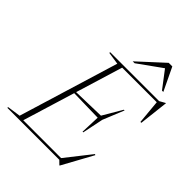

<svg xmlns="http://www.w3.org/2000/svg" viewBox="-301 -1051 1208 1208"><g transform="rotate(45 303.0 -447.0)"><path d="M254 -685.5 170 -698 172 -705H298L82.5 0H-39.5L-37.5 -7L51 -19.5ZM600.5 -696 623 -689.5H256L261 -705H606.5L644 -726H646.5L624 -529.5L616 -529ZM448 24 423.5 0H45.5L50.5 -15.5H445.5L418.5 -8.5L557 -184.5L563 -180.5L451 24ZM408 -228.5H402L407 -358L182 -363L186.5 -375.5L412.5 -381.5L488 -510H494.5L437 -369ZM312 -764.5 479 -918H511L584.5 -764.5H572.5L479 -887.5H500.5L329 -764.5Z"/></g></svg>

Font: Newsreader 60pt ExtraLight
Style: Italic
Weight: 250
Italic angle: -17°
Designer: Hugues Gentile
Foundry: Production Type
Version: Version 1.003